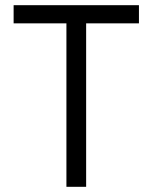

<svg xmlns="http://www.w3.org/2000/svg" viewBox="-20 -720 588 740"><path d="M236 0V-630H32.5V-700H515.5V-630H312V0Z"/></svg>

Font: Geologica Thin Roman ExtraLight
Style: Regular
Weight: 250
Version: Version 1.010;gftools[0.9.28]